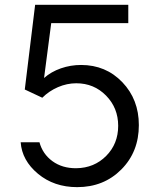

<svg xmlns="http://www.w3.org/2000/svg" viewBox="-20 -768 656 798"><path d="M300.8 9.8Q204.6 9.8 137.9 -45.7Q71.3 -101.1 65.9 -176.8H144Q157.2 -127.9 198 -98.1Q238.8 -68.4 296.9 -68.8Q371.6 -69.8 421.4 -120.1Q471.2 -170.4 471.2 -245.1Q471.2 -319.3 420.9 -370.6Q370.6 -421.9 296.9 -421.9Q258.3 -421.9 220.9 -405.8Q183.6 -389.6 155.8 -361.8L83 -396L126 -748H513.2V-671.9H192.9L163.1 -443.8Q192.4 -469.7 232.9 -483.9Q273.4 -498 316.9 -498Q419.9 -498 488.5 -426.3Q557.1 -354.5 557.1 -248Q557.1 -136.7 484.1 -63.5Q411.1 9.8 300.8 9.8Z"/></svg>

Font: Oakes Grotesk
Style: Italic
Weight: 400
Italic angle: -8°
Designer: Samuel Oakes
Foundry: Samuel Oakes
Version: Version 1.000;PS 001.000;hotconv 1.0.88;makeotf.lib2.5.64775